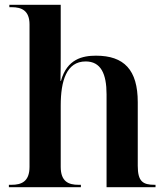

<svg xmlns="http://www.w3.org/2000/svg" viewBox="-20 -780 695 800"><path d="M17 0H317V-10H307C266 -10 233 -23 233 -85V-340C233 -443 257 -524 337 -524C400 -524 424 -473 424 -387V0H628V-10H624C575 -10 554 -24 554 -89V-354C554 -489 497 -548 380 -548C324 -548 259 -534 234 -443H232C233 -482 233 -520 233 -559V-760H19V-750H29C69 -750 103 -737 103 -678V-85C103 -23 69 -10 28 -10H17Z"/></svg>

Font: Noto Serif Display SemiBold
Style: Regular
Weight: 600
Designer: Monotype Design Team
Foundry: Monotype Imaging Inc.
Version: Version 2.009